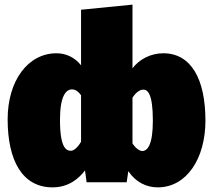

<svg xmlns="http://www.w3.org/2000/svg" viewBox="-20 -787 920 829"><path d="M685 -557C631 -557 581 -531 552 -492V-767L330 -745V-505C301 -542 261 -557 224 -557C101 -557 13 -439 13 -272C13 -93 77 22 207 22C277 22 321 -17 347 -51L354 0H527L534 -48C566 0 613 22 661 22C787 22 867 -104 867 -266C867 -446 805 -557 685 -557ZM287 -136C268 -136 239 -144 239 -269C239 -371 264 -401 291 -401C306 -401 318 -392 330 -376V-175C314 -147 296 -136 287 -136ZM594 -135C583 -135 565 -147 552 -168V-365C568 -390 585 -400 599 -400C616 -400 640 -386 640 -266C640 -162 617 -135 594 -135Z"/></svg>

Font: Fira Sans Ultra
Style: Regular
Weight: 950
Designer: Carrois Corporate & Edenspiekermann AG
Foundry: Carrois Corporate GbR & Edenspiekermann AG
Version: Version 4.203;PS 004.203;hotconv 1.0.88;makeotf.lib2.5.64775